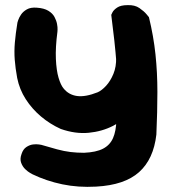

<svg xmlns="http://www.w3.org/2000/svg" viewBox="-20 -515 669 749"><path d="M355 213Q285 217 223 204Q161 191 107 165Q107 165 98 160Q89 155 78.5 145Q68 135 62.5 120Q57 105 64 86Q70 67 83 58.5Q96 50 109 48.5Q122 47 131.5 48.5Q141 50 141 50Q175 60 202.5 67.5Q230 75 255 78Q280 81 308 81Q355 79 382 65Q409 51 421 23.5Q433 -4 434 -46Q438 -114 438 -167Q438 -220 434.5 -265.5Q431 -311 426 -357Q421 -403 414 -457Q414 -457 418.5 -466.5Q423 -476 437 -485.5Q451 -495 478 -495Q506 -496 524 -483.5Q542 -471 551.5 -459.5Q561 -448 561 -448Q579 -374 586.5 -303Q594 -232 594 -156Q594 -80 590 10Q579 106 522.5 156.5Q466 207 355 213ZM217 -12Q175 -31 140 -60.5Q105 -90 80.5 -128Q56 -166 47 -211Q40 -249 37.5 -282Q35 -315 38 -349.5Q41 -384 48 -427Q48 -427 51 -436.5Q54 -446 62 -458Q70 -470 85 -478.5Q100 -487 124 -485Q152 -483 168.5 -473Q185 -463 192.5 -449Q200 -435 202.5 -421.5Q205 -408 204.5 -399.5Q204 -391 204 -391Q196 -330 198 -285Q200 -240 208.5 -211.5Q217 -183 228 -170Q248 -145 280.5 -140.5Q313 -136 361 -155Q377 -162 394 -180.5Q411 -199 422.5 -227Q434 -255 433 -290L547 -325Q561 -244 546 -183Q531 -122 493 -78Q464 -46 421 -24Q378 -2 326 3Q274 8 217 -12Z"/></svg>

Font: Sour Gummy
Style: Bold
Weight: 700
Designer: Stefie Justprince
Foundry: Eifetstype
Version: Version 1.000